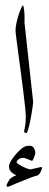

<svg xmlns="http://www.w3.org/2000/svg" viewBox="-20 -503 185 730"><path d="M106 -116.2Q106 -112.3 104.7 -101.8Q103.5 -91.3 101.3 -78.1Q99.1 -64.9 96.4 -50.5Q93.8 -36.1 90.8 -24.4Q87.9 -12.7 85.2 -4.9Q82.5 2.9 80.1 2.9Q71.8 2.9 71.8 -4.9Q71.8 -7.3 75 -21.2Q78.1 -35.2 78.1 -57.1Q78.1 -70.8 75.2 -98.6Q72.3 -126.5 67.9 -161.1Q63.5 -195.8 58.6 -232.9Q53.7 -270 49.3 -302.2Q44.9 -334.5 42 -357.9Q39.1 -381.3 39.1 -388.2Q39.1 -399.4 42.5 -415.3Q45.9 -431.2 50.5 -445.8Q55.2 -460.4 60.1 -471.2Q64.9 -481.9 67.9 -482.9Q68.8 -481.4 69.8 -476.6Q70.8 -471.7 71.5 -465.8Q72.3 -460 72.8 -453.9Q73.2 -447.8 73.2 -443.8V-416ZM140.1 134.3Q140.1 135.7 138.9 140.1Q137.7 144.5 135.3 149.2Q132.8 153.8 129.6 158.2Q126.5 162.6 122.1 164.1Q115.2 165.5 97.4 172.1Q79.6 178.7 60.1 187Q36.1 196.3 24.7 201.7Q13.2 207 9.3 207Q7.8 207 6.3 205.8Q4.9 204.6 4.9 203.1Q4.9 201.2 6.3 197.5Q7.8 193.8 10 189.9Q12.2 186 14.4 182.4Q16.6 178.7 18.1 177.2Q19 175.8 22.2 173.6Q25.4 171.4 29.1 169.4Q32.7 167.5 36.1 165.8Q39.6 164.1 42 163.1Q38.1 161.6 33.2 158.9Q28.3 156.2 24.2 152.3Q20 148.4 17.1 143.3Q14.2 138.2 14.2 131.3Q14.2 119.1 24.7 103.8Q35.2 88.4 46.9 76.2Q56.6 66.4 63.2 61.3Q69.8 56.2 75 54Q80.1 51.8 84.5 51.5Q88.9 51.3 94.2 51.3Q104 51.3 109.1 60.3Q114.3 69.3 114.3 78.1Q114.3 81.1 112.8 85.9Q111.3 90.8 109.4 95.9Q107.4 101.1 105.2 104.7Q103 108.4 102.1 108.4Q100.1 108.4 96.2 106.7Q92.3 105 87.2 102.8Q82 100.6 76.7 98.9Q71.3 97.2 66.9 97.2Q58.1 97.2 50.5 103Q43 108.9 43 114.3Q43 115.7 48.6 119.9Q54.2 124 62.3 128.4Q70.3 132.8 79.6 136.5Q88.9 140.1 96.2 141.1Q102.1 139.6 108.6 138.2Q115.2 136.7 121.1 135.3Q127 133.8 131.3 133.1Q135.7 132.3 137.2 132.3Q140.1 132.3 140.1 134.3Z"/></svg>

Font: Scheherazade Urdu
Style: Regular
Weight: 400
Designer: SIL International
Foundry: SIL International
Version: Version 1.005 (build 117/117)